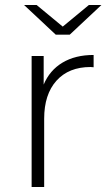

<svg xmlns="http://www.w3.org/2000/svg" viewBox="-20 -745 434 765"><path d="M154 -408Q178 -465 229 -495.5Q280 -526 353 -526V-477L341 -478Q254 -478 205 -423.5Q156 -369 156 -272V0H106V-522H154ZM384 -725 258 -607H202L76 -725H126L230 -639L334 -725Z"/></svg>

Font: Hilab Light
Style: Regular
Weight: 300
Designer: Cristianderson Lima
Foundry: Cristianderson
Version: Version 1.0